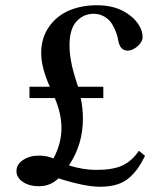

<svg xmlns="http://www.w3.org/2000/svg" viewBox="-20 -689 618 735"><path d="M92.8 -313.5V-356.9H170.9Q137.7 -429.7 137.7 -485.8Q137.7 -543.5 167.2 -585.9Q196.8 -628.4 244.4 -648.7Q292 -668.9 350.1 -668.9Q409.7 -668.9 450.9 -647Q492.2 -625 511.7 -592.8Q525.9 -570.3 525.9 -546.9Q525.9 -528.8 506.6 -512Q487.3 -495.1 469.2 -495.1Q440.4 -495.1 433.1 -531.7Q431.2 -543.5 428 -554.4Q424.8 -565.4 417.5 -581.3Q410.2 -597.2 400.6 -608.4Q391.1 -619.6 374.8 -627.9Q358.4 -636.2 338.4 -636.2Q299.3 -636.2 272.7 -606.9Q246.1 -577.6 246.1 -515.6Q246.1 -458 270.5 -383.3Q271 -381.8 273.9 -372.1Q276.9 -362.3 278.8 -356.9H375.5V-313.5H289.1Q297.4 -274.9 297.4 -234.4Q297.4 -135.3 243.7 -55.7Q299.3 -38.6 347.7 -38.6Q413.1 -38.6 449.2 -55.7Q485.4 -72.8 511.7 -111.8L535.2 -92.3Q521 -64 508.1 -45.4Q495.1 -26.9 475.3 -9Q455.6 8.8 427.5 17.3Q399.4 25.9 362.8 25.9Q304.7 25.9 204.1 -6.3Q172.4 23.9 129.9 23.9Q91.8 23.9 67.4 7.3Q43 -9.3 43 -34.2Q43 -59.6 68.1 -76.4Q93.3 -93.3 128.9 -93.3Q159.2 -93.3 184.6 -82.5Q215.3 -139.2 215.3 -199.7Q215.3 -252.9 189.9 -313.5Z"/></svg>

Font: Elstob Medium
Style: Regular
Weight: 500
Designer: Peter S. Baker
Version: Version 1.015